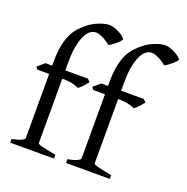

<svg xmlns="http://www.w3.org/2000/svg" viewBox="-134 -881 977 1005"><g transform="rotate(20 355.0 -378.5)"><path d="M398.9 -710Q398.9 -706.1 391.8 -698.2Q384.8 -690.4 375 -682.1Q365.2 -673.8 354.7 -666.5Q344.2 -659.2 336.9 -655.8Q325.2 -666 313.2 -673.6Q301.3 -681.2 290.3 -686Q279.3 -690.9 269.8 -693.4Q260.3 -695.8 253.9 -695.8Q241.2 -695.8 226.8 -687.3Q212.4 -678.7 200 -656.2Q187.5 -633.8 179.2 -595.2Q170.9 -556.6 170.9 -496.1V-454.1H296.9L311 -439.9Q306.6 -433.1 300 -425.3Q293.5 -417.5 286.9 -410.6Q280.3 -403.8 273.9 -398.2Q267.6 -392.6 263.2 -390.6Q252 -396.5 231 -402.1Q210 -407.7 170.9 -407.7V-49.8Q170.9 -46.9 176 -43.9Q181.2 -41 193.4 -37.8Q205.6 -34.7 224.9 -30.5Q244.1 -26.4 272.9 -21V0H29.3V-21Q63 -26.9 80.3 -35.4Q97.7 -43.9 97.7 -49.8V-407.7H32.2L22 -421.4L60.1 -454.1H97.7V-469.2Q97.7 -526.9 105.5 -566.2Q113.3 -605.5 126.7 -632.6Q140.1 -659.7 157.7 -678Q175.3 -696.3 194.8 -711.9Q208 -722.7 223.6 -731Q239.3 -739.3 254.6 -745.1Q270 -751 283.9 -753.9Q297.9 -756.8 307.1 -756.8Q322.3 -756.8 338.4 -751Q354.5 -745.1 367.9 -737.5Q381.3 -730 390.1 -722.2Q398.9 -714.4 398.9 -710ZM710 -710Q710 -706.1 702.9 -698.2Q695.8 -690.4 686 -682.1Q676.3 -673.8 665.8 -666.5Q655.3 -659.2 647.9 -655.8Q636.2 -666 624.3 -673.6Q612.3 -681.2 601.3 -686Q590.3 -690.9 580.8 -693.4Q571.3 -695.8 564.9 -695.8Q552.2 -695.8 537.8 -687.3Q523.4 -678.7 511 -656.2Q498.5 -633.8 490.2 -595.2Q481.9 -556.6 481.9 -496.1V-454.1H607.9L622.1 -439.9Q617.7 -433.1 611.1 -425.3Q604.5 -417.5 597.9 -410.6Q591.3 -403.8 585 -398.2Q578.6 -392.6 574.2 -390.6Q563 -396.5 542 -402.1Q521 -407.7 481.9 -407.7V-49.8Q481.9 -46.9 487.1 -43.9Q492.2 -41 504.4 -37.8Q516.6 -34.7 535.9 -30.5Q555.2 -26.4 584 -21V0H340.3V-21Q374 -26.9 391.4 -35.4Q408.7 -43.9 408.7 -49.8V-407.7H343.3L333 -421.4L371.1 -454.1H408.7V-469.2Q408.7 -526.9 416.5 -566.2Q424.3 -605.5 437.7 -632.6Q451.2 -659.7 468.8 -678Q486.3 -696.3 505.9 -711.9Q519 -722.7 534.7 -731Q550.3 -739.3 565.7 -745.1Q581.1 -751 595 -753.9Q608.9 -756.8 618.2 -756.8Q633.3 -756.8 649.4 -751Q665.5 -745.1 679 -737.5Q692.4 -730 701.2 -722.2Q710 -714.4 710 -710Z"/></g></svg>

Font: Gentium Plus Phon
Style: Regular
Weight: 400
Designer: J. Victor Gaultney, Annie Olsen, Iska Routamaa, Becca Hirsbrunner
Foundry: SIL International
Version: Version 5.000